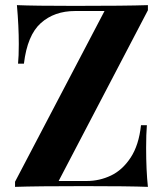

<svg xmlns="http://www.w3.org/2000/svg" viewBox="-20 -728 642 748"><path d="M208.5 -22.9H318.4Q367.7 -22.9 412.4 -44.2Q457 -65.4 489 -114Q521 -162.6 529.3 -240.2H552.2Q549.3 -206.1 549.3 -151.9Q549.3 -64.5 556.2 0Q481.9 -2.9 307.1 -2.9Q121.6 -2.9 38.6 0V-20L387.2 -685.1H272.9Q191.4 -685.1 138.9 -637.9Q86.4 -590.8 73.2 -480H50.3Q53.2 -507.8 53.2 -556.2Q53.2 -625.5 45.9 -708Q112.8 -705.1 271 -705.1Q468.8 -705.1 556.2 -708V-688Z"/></svg>

Font: TypoPRO Playfair Display
Style: Bold
Weight: 700
Designer: Claus Eggers Sørensen
Foundry: Claus Eggers Sørensen
Version: Version 1.004;PS 001.004;hotconv 1.0.70;makeotf.lib2.5.58329